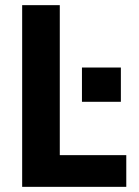

<svg xmlns="http://www.w3.org/2000/svg" viewBox="-20 -725 540 745"><path d="M66 0V-705H212V-123H470V0ZM298 -330V-463H449V-330Z"/></svg>

Font: Nunito Sans 10pt Condensed ExtraBold
Style: Regular
Weight: 800
Width: 3
Designer: Vernon Adams
Foundry: Vernon Adams
Version: Version 3.101;gftools[0.9.27]